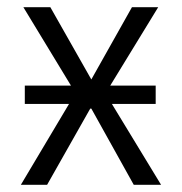

<svg xmlns="http://www.w3.org/2000/svg" viewBox="-20 -514 505 534"><path d="M38 0 200 -272 201 -237 45 -494H120L234 -293L347 -494H420L264 -239L265 -268L428 0H352L234 -212H231L111 0ZM49 -225V-276H413V-225Z"/></svg>

Font: Nunito Sans 7pt Condensed Light
Style: Regular
Weight: 300
Width: 3
Designer: Vernon Adams
Foundry: Vernon Adams
Version: Version 3.101;gftools[0.9.27]